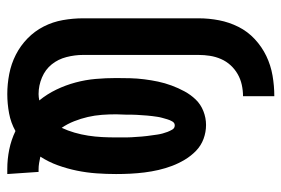

<svg xmlns="http://www.w3.org/2000/svg" viewBox="-146 -638 791 540"><g transform="rotate(90 250.0 -367.5)"><path d="M455 8Q427 8 400 2.5Q373 -3 348 -15Q325 -2 298 3Q271 8 244 8Q216 8 187.5 2.5Q159 -3 133.5 -16Q108 -29 87.5 -49Q67 -69 54 -94.5Q41 -120 36 -148.5Q31 -177 31 -205V-530Q31 -559 36.5 -587.5Q42 -616 55 -642Q68 -668 89.5 -688Q111 -708 137 -720.5Q163 -733 192 -738Q221 -743 250 -743V-655Q234 -655 218 -651.5Q202 -648 188 -640Q174 -632 163 -620Q152 -608 145.5 -593Q139 -578 136.5 -562Q134 -546 134 -530V-205Q134 -182 140 -158.5Q146 -135 160.5 -117Q175 -99 197.5 -89.5Q220 -80 244 -80Q248 -80 252.5 -80.5Q257 -81 262 -82Q244 -104 231.5 -130Q219 -156 211.5 -184Q204 -212 201.5 -240.5Q199 -269 199 -298Q199 -318 199.5 -337.5Q200 -357 202.5 -377Q205 -397 209 -416Q213 -435 220 -454Q227 -473 236.5 -490.5Q246 -508 259.5 -522Q273 -536 292 -543.5Q311 -551 331 -551Q351 -551 370 -544Q389 -537 403.5 -523Q418 -509 428.5 -491.5Q439 -474 446 -455.5Q453 -437 457.5 -417.5Q462 -398 464.5 -378Q467 -358 468 -338Q469 -318 469 -298Q469 -270 467 -242.5Q465 -215 459.5 -188Q454 -161 444.5 -134.5Q435 -108 420 -85Q429 -83 438 -81.5Q447 -80 456 -80Q458 -80 459.5 -80Q461 -80 463 -80L469 8Q465 8 461.5 8Q458 8 455 8ZM339 -145Q347 -162 352.5 -181Q358 -200 361 -219.5Q364 -239 365 -258.5Q366 -278 366 -298Q366 -305 366 -312.5Q366 -320 366 -327Q366 -334 365.5 -341.5Q365 -349 364.5 -356Q364 -363 363.5 -370.5Q363 -378 362 -385Q361 -392 360 -399.5Q359 -407 358 -414Q357 -421 355 -428.5Q353 -436 350.5 -442.5Q348 -449 344 -456Q340 -463 332 -463Q325 -463 321 -456Q317 -449 315 -442Q313 -435 311 -428Q309 -421 308 -414Q307 -407 306 -399.5Q305 -392 304.5 -385Q304 -378 303.5 -370.5Q303 -363 302.5 -356Q302 -349 302 -341.5Q302 -334 302 -327Q302 -320 301.5 -312.5Q301 -305 301 -298Q301 -278 302.5 -258Q304 -238 308.5 -218.5Q313 -199 320.5 -180Q328 -161 339 -145Z"/></g></svg>

Font: Iosevka SS04
Style: Bold
Weight: 700
Monospace: yes
Designer: Belleve Invis
Foundry: Belleve Invis
Version: Version 19.0.0; ttfautohint (v1.8.4)